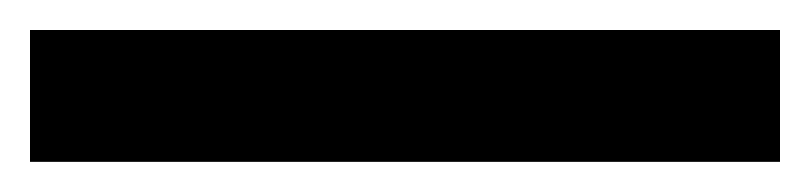

<svg xmlns="http://www.w3.org/2000/svg" viewBox="-20 0 540 128"><path d="M500 20V107.9H0V20Z"/></svg>

Font: Stilu
Style: Regular
Weight: 400
Designer: Genilson Lima Santos
Foundry: Genilson Lima Santos
Version: Version 1.200;PS 001.200;hotconv 1.0.88;makeotf.lib2.5.64775